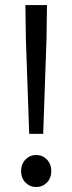

<svg xmlns="http://www.w3.org/2000/svg" viewBox="-20 -732 288 764"><path d="M96.2 -199.2 83 -576.2 81.1 -711.9H167L165 -576.2L151.9 -199.2ZM64 -50.8Q64 -79.1 81.3 -97.2Q98.6 -115.2 124 -115.2Q149.4 -115.2 166.7 -97.2Q184.1 -79.1 184.1 -50.8Q184.1 -23.4 166.7 -5.6Q149.4 12.2 124 12.2Q98.6 12.2 81.3 -5.6Q64 -23.4 64 -50.8Z"/></svg>

Font: Source Sans Pro
Style: Regular
Weight: 400
Designer: Paul D. Hunt
Foundry: Adobe Systems Incorporated
Version: Version 3.006;hotconv 1.0.111;makeotfexe 2.5.65597